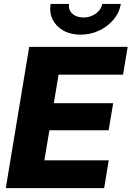

<svg xmlns="http://www.w3.org/2000/svg" viewBox="-20 -969 678 989"><path d="M9.8 0 130.4 -727.5H637.7L613.8 -584.5H281.7L257.3 -437.5H563L539.6 -297.9H234.4L208.5 -143.1H540L516.6 0ZM395 -790.5Q343.3 -790.5 305.9 -811.8Q268.6 -833 251 -868.7Q233.4 -904.3 240.7 -948.7H335.9Q331.1 -918.9 352.3 -898.9Q373.5 -878.9 410.2 -878.9Q445.8 -878.9 473.6 -898.9Q501.5 -918.9 506.3 -948.7H602.5Q595.2 -904.3 565.4 -868.7Q535.6 -833 491.2 -811.8Q446.8 -790.5 395 -790.5Z"/></svg>

Font: Inter Extra Bold
Style: Italic
Weight: 800
Italic angle: -9.39999°
Designer: Rasmus Andersson
Foundry: rsms
Version: Version 4.000;git-3c8e0fc